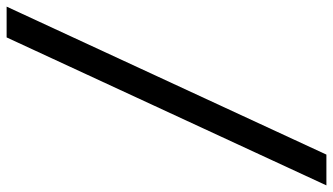

<svg xmlns="http://www.w3.org/2000/svg" viewBox="-253 -630 1006 580"><g transform="rotate(-90 250.0 -340.0)"><path d="M-20 143 427 -823H520L73 143Z"/></g></svg>

Font: Iosevka Slab Medium
Style: Italic
Weight: 500
Italic angle: -9°
Monospace: yes
Designer: Belleve Invis
Foundry: Belleve Invis
Version: Version 11.1.0; ttfautohint (v1.8.3)